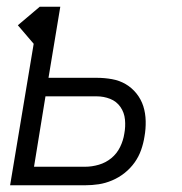

<svg xmlns="http://www.w3.org/2000/svg" viewBox="-20 -550 540 570"><path d="M10 0 80 -420 33 -475 98 -530H159L124 -319H267Q290 -319 312.5 -315Q335 -311 353.5 -300Q372 -289 385.5 -272Q399 -255 405.5 -234.5Q412 -214 412.5 -190.5Q413 -167 409 -145Q406 -125 399 -105Q392 -85 379.5 -67.5Q367 -50 350 -36.5Q333 -23 313 -14.5Q293 -6 273 -3Q253 0 233 0ZM233 -55Q253 -55 273.5 -61Q294 -67 310.5 -80.5Q327 -94 336.5 -113.5Q346 -133 349 -153Q353 -174 351 -195Q349 -216 337.5 -232.5Q326 -249 307 -256.5Q288 -264 267 -264H115L81 -55Z"/></svg>

Font: Iosevka Curly Light Oblique
Style: Regular
Weight: 300
Italic angle: -9°
Monospace: yes
Designer: Belleve Invis
Foundry: Belleve Invis
Version: Version 11.1.0; ttfautohint (v1.8.3)